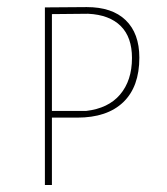

<svg xmlns="http://www.w3.org/2000/svg" viewBox="-20 -527 477 547"><path d="M127.9 0H107.9V-505.9L227.1 -506.8Q299.3 -506.8 337.9 -469.7Q377 -432.1 377 -362.8Q377 -279.8 331.1 -235.8Q285.2 -191.9 200.2 -191.9H127.9ZM127.9 -210.9H225.1Q288.6 -218.3 321.8 -257.3Q356 -297.4 356 -361.8Q356 -420.9 324.2 -452.6Q292 -484.9 231 -487.8L127.9 -486.8Z"/></svg>

Font: Datalegreya
Style: Gradient
Weight: 400
Designer: Figs Lab
Foundry: Figs Lab
Version: Version 1.002;PS 001.002;hotconv 1.0.70;makeotf.lib2.5.58329